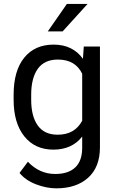

<svg xmlns="http://www.w3.org/2000/svg" viewBox="-20 -770 612 998"><path d="M257.3 7.8Q161.6 7.8 106.2 -61.5Q50.8 -130.9 50.8 -251.5V-277.3Q50.8 -402.3 106 -470.2Q161.1 -538.1 258.8 -538.1Q357.9 -538.1 411.1 -464.4L415.5 -528.3H499.5V-4.4Q499.5 98.6 438.2 153.8Q377 209 272.5 209Q221.7 209 167 188Q112.3 167 81.5 128.9L125 70.8Q185.1 134.3 267.1 134.3Q335 134.3 371.1 100.3Q407.2 66.4 407.2 -2V-60.1Q354 7.8 257.3 7.8ZM280.8 -460.4Q210.9 -460.4 176.5 -412.4Q142.1 -364.3 142.1 -277.3V-251.5Q142.1 -165.5 176.3 -117.7Q210.4 -69.8 279.8 -69.8Q368.7 -69.8 407.2 -142.6V-386.7Q371.6 -460.4 280.8 -460.4ZM228.5 -606.9 327.6 -749.5H435.1L305.7 -606.9Z"/></svg>

Font: Bert Sans Medium
Style: Regular
Weight: 500
Designer: Christian Robertson, Adam Twardoch, & Cristiano Sobral
Foundry: Google
Version: Version 12.135;January 10, 2020;FontCreator 12.0.0.2547 64-b